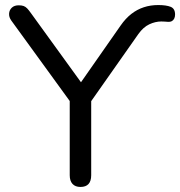

<svg xmlns="http://www.w3.org/2000/svg" viewBox="-20 -733 713 760"><path d="M298.5 7Q278 7 267 -5Q256 -17 256 -39.5V-365L275 -307L24.5 -652Q15 -665.5 16 -679.5Q17 -693.5 27 -702.8Q37 -712 54 -712Q66 -712 73.5 -709.2Q81 -706.5 87.5 -699.8Q94 -693 102.5 -681L311 -393H290.5L457.5 -632Q477 -660 499.8 -677.8Q522.5 -695.5 549 -704.2Q575.5 -713 606 -713Q638 -713 655.5 -706Q673 -699 673 -675.5Q673 -666 669.5 -659.2Q666 -652.5 660 -649.2Q654 -646 645.5 -646.5Q640.5 -647 632 -647.5Q623.5 -648 618.5 -648Q595 -648 571 -636.8Q547 -625.5 527.5 -598L323 -307L341 -365V-39.5Q341 7 298.5 7Z"/></svg>

Font: Nunito ExtraLight
Style: Regular
Weight: 200
Designer: Vernon Adams
Foundry: Vernon Adams
Version: Version 3.602;April 4, 2023;FontCreator 14.0.0.2856 64-bit